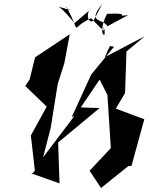

<svg xmlns="http://www.w3.org/2000/svg" viewBox="-20 -924 742 958"><path d="M528 -694 549 -691 435 -552 338 -340 351 -345 195 -139 233 -286 268 -505 301 -609 328 -753 155 -638 128 -528 106 -495 213 -392 134 -248 154 -72 144 -61 136 -59 277 -9 270 -213 477 -385 383 -388 477 -527 516 -450 533 -185 427 -72 484 14 620 -95 636 -96 700 -329 558 -382 604 -460 611 -667 702 -743 503 -639ZM446 -820C412 -804 411 -872 434 -879L351 -808C334 -833 280 -892 268 -892C399 -855 303 -876 311 -891C393 -740 321 -783 435 -833C508 -755 525 -747 474 -820C548 -722 447 -722 514 -855C646 -861 545 -838 620 -849L516 -793C496 -833 410 -806 490 -904Z"/></svg>

Font: Asimov Silicon
Style: Regular
Weight: 400
Designer: Google
Version: Version 2.000980; 2014